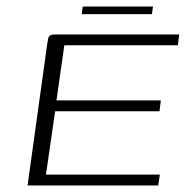

<svg xmlns="http://www.w3.org/2000/svg" viewBox="-20 -565 570 585"><path d="M64 0 124 -432Q126 -442 127 -448Q128 -454 133 -457Q138 -460 147 -460H526L522 -427H176L152 -259H470L466 -226H148L120 -33H467L462 0ZM229 -522 232 -545H446L443 -522Z"/></svg>

Font: Genos Light
Style: Italic
Weight: 300
Italic angle: -8°
Designer: Robert E. Leuschke
Foundry: Robert E. Leuschke
Version: Version 1.010